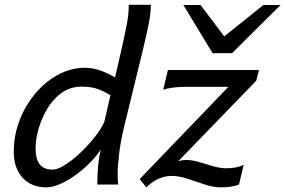

<svg xmlns="http://www.w3.org/2000/svg" viewBox="-20 -787 1217 819"><path d="M529.3 -766.6H623.5Q623.5 -731.9 614.3 -685.1Q605 -638.2 589.4 -573.7L511.2 -253.9Q495.1 -188 488.5 -134.3Q481.9 -80.6 481.9 -43.9Q481.9 -30.3 482.4 -19.3Q482.9 -8.3 484.4 0H395Q395 -34.2 397.9 -71.5Q400.9 -108.9 409.7 -148.9Q390.1 -119.1 361.1 -90.3Q332 -61.5 299.3 -38.3Q266.6 -15.1 234.9 -1.5Q203.1 12.2 177.7 12.2Q114.3 12.2 76.4 -28.8Q38.6 -69.8 38.6 -140.6Q38.6 -200.2 56.9 -255.6Q75.2 -311 107.4 -357.7Q139.6 -404.3 180.2 -437Q218.8 -467.8 260 -482.9Q301.3 -498 341.3 -498Q376 -498 411.1 -485.1Q446.3 -472.2 470.7 -456.5L497.6 -573.7Q510.3 -629.4 519.8 -677.2Q529.3 -725.1 529.3 -766.6ZM424.8 -266.1 451.2 -380.9Q419.9 -399.9 393.1 -408.7Q366.2 -417.5 329.1 -417.5Q295.9 -417.5 269 -405.8Q242.2 -394 219.2 -371.1Q191.9 -344.2 172.4 -306.9Q152.8 -269.5 142.3 -229.5Q131.8 -189.5 131.8 -154.3Q131.8 -109.9 148.9 -86.7Q166 -63.5 204.6 -63.5Q225.1 -63.5 256.1 -82.8Q287.1 -102.1 320.1 -132.8Q353 -163.6 381.3 -198.7Q409.7 -233.9 424.8 -266.1ZM696.3 -488.3H1084.5L1073.2 -442.9L740.2 -99.1Q755.9 -104.5 774.9 -104.5Q800.3 -104.5 829.6 -95.7Q858.9 -86.9 888.9 -78.1Q918.9 -69.3 945.3 -69.3Q991.2 -69.3 1019.5 -84L999.5 0Q968.8 12.2 924.3 12.2Q890.1 12.2 853.5 0Q816.9 -12.2 780.8 -24.4Q744.6 -36.6 710.9 -36.6Q685.5 -36.6 658 -25.1Q630.4 -13.7 604.5 12.2L575.7 -22.9L954.1 -416.5H763.7Q742.2 -416.5 716.8 -413.1Q691.4 -409.7 676.3 -404.3ZM762.2 -765.6H835.4L936.5 -631.8L1103.5 -765.6H1176.8L969.7 -560.1H886.7Z"/></svg>

Font: Andika
Style: Italic
Weight: 400
Italic angle: -14°
Designer: Victor Gaultney, Annie Olsen, Julie Remington, Don Collingsworth, Eric Hays, Becca Hirsbrunner
Foundry: SIL International
Version: Version 6.101